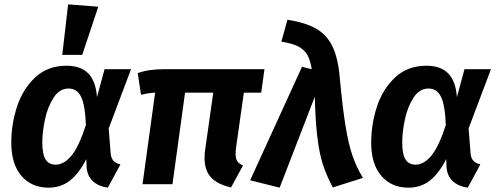

<svg xmlns="http://www.w3.org/2000/svg" viewBox="-20 -849 2289 885"><path d="M427 -401 462 -530H584L481 -257L490 -143Q492 -120 502.5 -108.5Q513 -97 535 -91L477 16Q434 10 408 -14Q382 -38 379 -80L378 -116Q345 -51 303.5 -17.5Q262 16 203 16Q126 16 79 -38Q32 -92 32 -192Q32 -275 58 -356Q84 -437 141.5 -491.5Q199 -546 287 -546Q353 -546 387.5 -510Q422 -474 427 -401ZM175 -194Q175 -138 190 -114Q205 -90 237 -90Q274 -90 308.5 -130.5Q343 -171 376 -273Q372 -368 353 -404.5Q334 -441 296 -441Q254 -441 226.5 -398Q199 -355 187 -297Q175 -239 175 -194ZM433 -818 359 -596H267L294 -829Z M1068 -168Q1066 -157 1066 -139Q1066 -118 1073.5 -106.5Q1081 -95 1100 -86L1045 15Q983 1 953 -31Q923 -63 923 -120Q923 -142 925 -154L963 -422H833L775 0H637L695 -422Q667 -421 630 -412L615 -512Q663 -530 735 -530H1199L1184 -422H1104Z M1546 -492Q1559 -353 1572.5 -269.5Q1586 -186 1604.5 -132Q1623 -78 1653 -29L1514 15Q1485 -40 1469 -88.5Q1453 -137 1443.5 -210.5Q1434 -284 1431 -403L1269 16L1133 -18L1372 -541L1417 -530Q1410 -573 1396 -597Q1382 -621 1354.5 -635Q1327 -649 1277 -657L1305 -758Q1388 -745 1437 -717Q1486 -689 1512 -636Q1538 -583 1546 -492Z M2086 -401 2121 -530H2243L2140 -257L2149 -143Q2151 -120 2161.5 -108.5Q2172 -97 2194 -91L2136 16Q2093 10 2067 -14Q2041 -38 2038 -80L2037 -116Q2004 -51 1962.5 -17.5Q1921 16 1862 16Q1785 16 1738 -38Q1691 -92 1691 -192Q1691 -275 1717 -356Q1743 -437 1800.5 -491.5Q1858 -546 1946 -546Q2012 -546 2046.5 -510Q2081 -474 2086 -401ZM1834 -194Q1834 -138 1849 -114Q1864 -90 1896 -90Q1933 -90 1967.5 -130.5Q2002 -171 2035 -273Q2031 -368 2012 -404.5Q1993 -441 1955 -441Q1913 -441 1885.5 -398Q1858 -355 1846 -297Q1834 -239 1834 -194Z"/></svg>

Font: Fira Sans SemiBold
Style: Italic
Weight: 600
Italic angle: -8°
Designer: bBox Type GmbH & Carrois Corporate GbR & Edenspiekermann AG
Foundry: bBox Type GmbH & Carrois Corporate GbR & Edenspiekermann AG
Version: Version 4.301